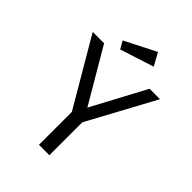

<svg xmlns="http://www.w3.org/2000/svg" viewBox="-226 -903 1015 1015"><g transform="rotate(45 281.5 -396.0)"><path d="M251 0V-246L30 -623H115L293 -320L455 -623H533L329 -246V0ZM198 -660 174 -703 349 -792 388 -721Z"/></g></svg>

Font: Inconsolata SemiExpanded
Style: Regular
Weight: 400
Width: 6
Monospace: yes
Designer: Raph Levien, Cyreal, Brenton Simpson
Foundry: Raph Levien, Cyreal, Google
Version: Version 3.100; ttfautohint (v1.8.4.7-5d5b)